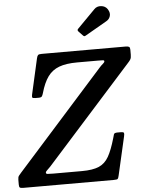

<svg xmlns="http://www.w3.org/2000/svg" viewBox="-110 -1042 826 1092"><g transform="rotate(-5 303.5 -496.0)"><path d="M-46 -20.5V-48Q-46 -64 -40.2 -71.2Q-34.5 -78.5 -27 -87L472 -645.5Q482.5 -657 491.2 -664Q500 -671 500 -677.5Q500 -683 492 -683.5Q484 -684 463.5 -684H344.5Q282 -684 242 -669Q202 -654 177.2 -619.8Q152.5 -585.5 136 -527Q132.5 -514.5 128.2 -508.8Q124 -503 110 -503H90.5Q75.5 -503 73.5 -507.8Q71.5 -512.5 74 -524L120 -728Q123 -741 127.8 -745.5Q132.5 -750 149 -750H628.5Q642 -750 647.5 -746.2Q653 -742.5 653 -729.5V-701.5Q653 -684 648.2 -675.5Q643.5 -667 634 -657L141 -107Q130 -95 121.8 -88Q113.5 -81 113.5 -74.5Q113.5 -68 122.5 -67Q131.5 -66 155 -66H318Q380.5 -66 415.8 -81.2Q451 -96.5 472 -133.5Q493 -170.5 512 -236.5Q516 -249.5 518.2 -258.2Q520.5 -267 539 -267H557Q574.5 -267 576 -261Q577.5 -255 574.5 -242L524.5 -23.5Q521 -7.5 517.2 -3.8Q513.5 0 494 0H-22Q-37 0 -41.5 -3.8Q-46 -7.5 -46 -20.5ZM545.5 -970Q559 -948.5 553.2 -930.2Q547.5 -912 531 -903L409.5 -833Q403 -829 399.5 -829Q396 -829 390.5 -835L368 -858.5Q360 -867 368 -874.5L469 -977Q484.5 -993.5 508.8 -991.2Q533 -989 545.5 -970Z"/></g></svg>

Font: Besley* Narrow Medium
Style: Italic
Weight: 500
Width: 4
Italic angle: -13°
Designer: Owen Earl
Foundry: indestructible type*
Version: Version 3.000; ttfautohint (v1.8.3)